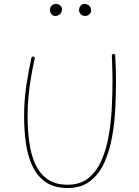

<svg xmlns="http://www.w3.org/2000/svg" viewBox="-20 -944 699 965"><path d="M147.9 -659.7Q144.5 -660.6 141.6 -658.7Q138.7 -656.7 137.7 -653.3Q122.6 -582.5 111.8 -510.5Q101.1 -438.5 101.1 -358.4Q101.1 -292 109.6 -228Q118.2 -164.1 141.6 -112.3Q165 -60.5 208.3 -29.8Q251.5 1 320.3 1Q389.2 1 434.1 -34.4Q479 -69.8 505.1 -128.4Q531.2 -187 543.7 -257.8Q556.2 -328.6 559.6 -400.9Q563 -473.1 563 -534.7Q563 -556.6 562.5 -578.6Q562 -600.6 561 -622.3Q560.1 -644 559.1 -665Q559.1 -668.9 556.4 -670.9Q553.7 -672.9 549.8 -672.9Q546.4 -672.9 544.2 -670.4Q542 -668 542 -664.1Q543 -643.1 543.7 -621.3Q544.4 -599.6 544.9 -577.9Q545.4 -556.2 545.4 -534.7Q545.4 -471.2 541.7 -399.9Q538.1 -328.6 526.1 -260.5Q514.2 -192.4 489.7 -137Q465.3 -81.5 424.1 -48.6Q382.8 -15.6 320.3 -15.6Q257.8 -15.6 218.3 -43.7Q178.7 -71.8 157 -120.1Q135.3 -168.5 127 -230Q118.7 -291.5 118.7 -358.4Q118.7 -411.1 123.3 -460Q127.9 -508.8 136 -555.7Q144 -602.5 154.3 -649.4Q155.3 -652.8 153.3 -656Q151.4 -659.2 147.9 -659.7ZM438 -892.6Q438 -905.3 428.5 -914.8Q418.9 -924.3 403.8 -924.3Q393.1 -924.3 385.3 -915.5Q377.4 -906.7 377.4 -892.1Q377.4 -882.3 385.7 -873Q394 -863.8 407.2 -863.8Q419.4 -863.8 428.7 -871.6Q438 -879.4 438 -892.6ZM291.5 -898.4Q291.5 -909.2 282.2 -916.7Q272.9 -924.3 261.2 -924.3Q248.5 -924.3 239.7 -915.5Q231 -906.7 231 -894Q231 -882.3 238.5 -873Q246.1 -863.8 256.8 -863.8Q272.5 -863.8 282 -873.3Q291.5 -882.8 291.5 -898.4Z"/></svg>

Font: Mikhak VF
Style: Regular
Weight: 100
Designer: Amin Abedi
Version: Version 3.001